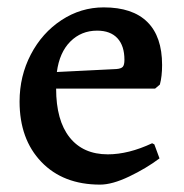

<svg xmlns="http://www.w3.org/2000/svg" viewBox="-20 -488 499 520"><path d="M33 -213Q33 -282 63.5 -340.5Q94 -399 146.5 -433.5Q199 -468 261 -468Q339 -468 379 -428.5Q419 -389 419 -312Q419 -281 413 -259L400 -248H132Q132 -162 168.5 -116Q205 -70 272 -70Q328 -70 392 -100L398 -97L412 -59Q376 -32 330 -10Q284 12 251 12Q151 12 92 -49.5Q33 -111 33 -213ZM295 -301Q308 -302 312.5 -307Q317 -312 317 -326Q317 -364 298 -384.5Q279 -405 243 -405Q200 -405 170.5 -375.5Q141 -346 134 -293Z"/></svg>

Font: Alegreya Medium
Style: Regular
Weight: 500
Designer: Juan Pablo del Peral
Foundry: Huerta Tipografica
Version: Version 2.007; ttfautohint (v1.6)